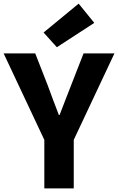

<svg xmlns="http://www.w3.org/2000/svg" viewBox="-28 -1037 650 1057"><path d="M216 0V-267L-8 -743H166L234 -569Q249 -528 264 -488Q279 -448 296 -404H300Q317 -448 332.5 -488Q348 -528 364 -569L432 -743H602L378 -267V0ZM285 -777 212 -858 405 -1017 491 -911Z"/></svg>

Font: Noto Sans TC Thin ExtraBold
Style: Regular
Weight: 800
Version: Version 2.004-H2;hotconv 1.0.118;makeotfexe 2.5.65603